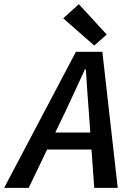

<svg xmlns="http://www.w3.org/2000/svg" viewBox="-53 -903 673 923"><path d="M-33 0 312 -654H439L513 0H400L374 -365Q370 -415 366.5 -466Q363 -517 360 -569H355Q331 -518 308.5 -468Q286 -418 261 -366L85 0ZM128 -184 148 -266H442L424 -184ZM400 -684 251 -815 326 -883 460 -737Z"/></svg>

Font: Source Code Pro ExtraLight SemiBold
Style: Italic
Weight: 600
Italic angle: -11°
Monospace: yes
Version: Version 1.016;hotconv 1.0.116;makeotfexe 2.5.65601